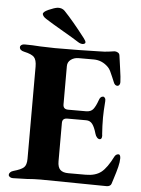

<svg xmlns="http://www.w3.org/2000/svg" viewBox="-58 -894 691 944"><g transform="rotate(5 287.5 -422.0)"><path d="M20 0ZM20 -10Q20 -16 25.5 -22Q31 -28 42 -31Q78 -41 91.5 -53Q105 -65 105 -96V-551Q105 -584 92.5 -597.5Q80 -611 43 -619Q20 -624 20 -640Q20 -646 26 -650.5Q32 -655 42 -655Q80 -655 119 -652Q171 -650 192 -650Q315 -650 408 -653Q439 -653 461 -656.5Q483 -660 486 -660Q494 -660 502 -655.5Q510 -651 511 -641Q513 -622 519 -584Q527 -530 527 -511Q527 -502 523 -497Q519 -492 514 -492Q501 -492 495 -508Q492 -515 484.5 -533Q477 -551 471.5 -562Q466 -573 459 -580Q428 -611 387 -611H312Q290 -611 274 -599Q258 -587 258 -567V-378Q258 -354 283 -354H371Q395 -354 406.5 -368.5Q418 -383 429 -414Q435 -433 449 -433Q454 -433 458 -427Q462 -421 461 -411Q457 -361 457 -330Q457 -288 460 -249L461 -241Q461 -223 450 -223Q443 -223 436.5 -230Q430 -237 427 -248Q418 -280 406.5 -295Q395 -310 376 -310H283Q258 -310 258 -287V-97Q258 -68 271 -55.5Q284 -43 311 -43H397Q445 -43 473 -65Q501 -87 530 -145Q537 -157 549 -157Q554 -157 556.5 -151.5Q559 -146 559 -138Q559 -120 553 -95.5Q547 -71 535 -34Q530 -20 527 -9Q525 -3 518.5 0.5Q512 4 505 4Q464 4 426 3Q216 0 179 0Q146 0 110 3Q62 5 41 5Q32 5 26 0.5Q20 -4 20 -10ZM325 -682Q314 -682 302 -690Q279 -705 227 -735Q165 -771 137 -789Q121 -799 118 -811Q116 -822 144 -834.5Q172 -847 189 -849Q210 -850 223 -837Q268 -790 328 -712Q339 -698 339 -691Q339 -684 327 -682Z"/></g></svg>

Font: EB Garamond
Style: Bold
Weight: 700
Designer: Georg Duffner and Octavio Pardo
Foundry: Georg Duffner
Version: Version 1.000; ttfautohint (v1.6)